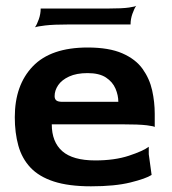

<svg xmlns="http://www.w3.org/2000/svg" viewBox="-20 -645 604 675"><path d="M300 10Q221 10 169 -7Q117 -24 87 -56Q57 -88 44.5 -133Q32 -178 32 -233Q32 -346 95.5 -412Q159 -478 288 -478Q363 -478 410 -457.5Q457 -437 481.5 -402.5Q506 -368 515 -327Q524 -286 524 -245V-198Q524 -201 496.5 -204.5Q469 -208 404 -208H162Q162 -146 199 -113.5Q236 -81 315 -81Q383 -81 433 -97.5Q483 -114 503 -129V-103L513 -30Q493 -17 438.5 -3.5Q384 10 300 10ZM200 -287H396Q396 -310 386 -333.5Q376 -357 352.5 -372.5Q329 -388 288 -388Q249 -388 223 -376Q197 -364 184.5 -345.5Q172 -327 172 -307Q172 -297 178 -292Q184 -287 200 -287ZM103 -549Q110 -559 116.5 -577.5Q123 -596 123 -615H359Q410 -615 433.5 -618.5Q457 -622 459 -625Q452 -615 445.5 -596.5Q439 -578 439 -559H223Q168 -559 139 -555.5Q110 -552 103 -549Z"/></svg>

Font: Red Rose SemiBold
Style: Regular
Weight: 600
Designer: Jaikishan Patel
Version: Version 2.000